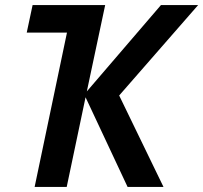

<svg xmlns="http://www.w3.org/2000/svg" viewBox="-20 -734 798 754"><path d="M116 0H242L316 -352L481 0H622L448 -359L758 -714H612L321 -375L393 -714H108L85 -606H243Z"/></svg>

Font: Noto Sans SemiBold
Style: Italic
Weight: 600
Italic angle: -12°
Designer: Monotype Design Team
Foundry: Monotype Imaging Inc.
Version: Version 2.013